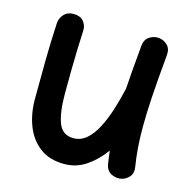

<svg xmlns="http://www.w3.org/2000/svg" viewBox="-92 -634 773 779"><g transform="rotate(15 294.5 -244.0)"><path d="M532.2 -480Q522.5 -375.5 517.8 -302.2Q513.2 -229 513.2 -172.9Q513.2 -126.5 516.1 -87.4Q519 -48.3 525.4 -8.8Q529.8 16.6 516.8 32Q503.9 47.4 484.9 52.2Q463.4 57.1 442.1 46.9Q420.9 36.6 416 8.8Q411.6 -19 408.7 -45.9Q377 -2 335.7 26.4Q294.4 54.7 243.2 54.7Q181.2 54.7 140.9 24.2Q100.6 -6.3 80.8 -57.1Q61 -107.9 61 -169.4Q61 -247.1 62 -327.1Q63 -407.2 67.4 -489.3Q68.4 -510.3 83.3 -526.9Q98.1 -543.5 124 -543.5Q151.4 -543.5 165.5 -527.1Q179.7 -510.7 178.7 -489.3Q176.8 -448.2 175.5 -408.7Q174.3 -369.1 173.6 -324.5Q172.9 -279.8 172.9 -222.2Q172.9 -143.1 189.5 -99.6Q206.1 -56.2 252.4 -56.2Q283.7 -56.2 307.9 -77.4Q332 -98.6 350.3 -134.3Q368.7 -169.9 382.6 -213.9Q396.5 -257.8 406.7 -303.2L407.2 -304.7Q409.7 -344.7 413.6 -390.6Q417.5 -436.5 422.4 -490.2Q424.8 -516.6 443.8 -528.8Q462.9 -541 483.9 -538.6Q503.9 -536.6 519.3 -521.7Q534.7 -506.8 532.2 -480Z"/></g></svg>

Font: Mikhak-DS2-FD SemiBold
Style: Regular
Weight: 600
Designer: Amin Abedi
Version: Version 3.2